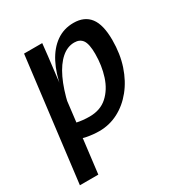

<svg xmlns="http://www.w3.org/2000/svg" viewBox="-177 -683 953 1011"><g transform="rotate(-30 300.0 -177.0)"><path d="M248.5 6Q212 6 173.5 -1.5Q135 -9 104.5 -19.8Q74 -30.5 61 -40L145 -102Q148.5 -98 164.2 -94.2Q180 -90.5 201.2 -88.2Q222.5 -86 242 -86Q308 -86 350.2 -124.2Q392.5 -162.5 412.5 -224.5Q432.5 -286.5 432.5 -357.5Q432.5 -417 416.2 -440.8Q400 -464.5 366 -464.5Q324 -464.5 287.8 -432.8Q251.5 -401 223 -341Q194.5 -281 175.5 -196.5L167 -223.5L186.5 -289Q201 -372 232 -431.8Q263 -491.5 309 -523.8Q355 -556 414 -556Q480 -556 513.5 -512.5Q547 -469 547 -375.5Q547 -291.5 523.8 -221.8Q500.5 -152 459.2 -101Q418 -50 364 -22Q310 6 248.5 6ZM16.5 201.5 108.5 -546H219L211 -472L166 -95.5L155.5 -60.5L153 0.5L128.5 201.5Z"/></g></svg>

Font: Spline Sans Mono Medium
Style: Italic
Weight: 500
Italic angle: -4°
Monospace: yes
Designer: Eben Sorkin, Mirko Velimirovic
Foundry: Sorkin Type
Version: Version 1.004